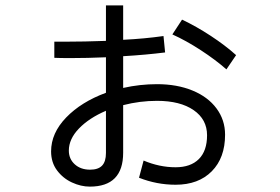

<svg xmlns="http://www.w3.org/2000/svg" viewBox="-20 -650 1040 714"><path d="M817 -149Q817 -63 767.5 -13Q718 37 633 37Q563 37 497 11L514 -53Q573 -28 633 -28Q689 -28 719.5 -58.5Q750 -89 750 -147Q750 -206 700 -240.5Q650 -275 564 -275Q500 -275 438 -259V-82Q438 44 314 44Q281 44 247.5 28.5Q214 13 192 -16.5Q170 -46 170 -87Q170 -155 226 -213Q282 -271 374 -305V-437Q305 -434 242 -434Q200 -434 182 -435V-495H223Q293 -495 374 -498V-630H438V-502Q518 -506 588 -516L594 -455Q523 -446 438 -441V-323Q500 -337 564 -337Q638 -337 695.5 -313.5Q753 -290 785 -247Q817 -204 817 -149ZM657 -577Q710 -552 764 -516.5Q818 -481 858 -445L822 -392Q781 -428 726.5 -463.5Q672 -499 621 -522ZM374 -238Q311 -211 273.5 -172Q236 -133 236 -90Q236 -59 258 -39Q280 -19 315 -19Q345 -19 359.5 -34Q374 -49 374 -81Z"/></svg>

Font: IBM Plex Sans JP
Style: Regular
Weight: 400
Designer: Mike Abbink; Paul van der Laan; Pieter van Rosmalen; Wujin Sim; Yejin Wi; Jinhee Kim; Boomi Park; Yona Kim; Kichan Ma
Foundry: Sandoll Inc.
Version: Version 1.000